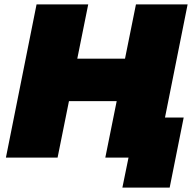

<svg xmlns="http://www.w3.org/2000/svg" viewBox="-20 -720 894 877"><path d="M601 -700H837L697 0H461L513 -258H295L243 0H7L147 -700H383L333 -452H551ZM539 137 567 0H461L499 -183H819L755 137Z"/></svg>

Font: Montserrat Black
Style: Italic
Weight: 900
Italic angle: -11.3°
Designer: Julieta Ulanovsky
Foundry: Julieta Ulanovsky
Version: Version 9.000; ttfautohint (v1.8.4.7-5d5b)